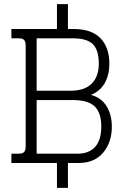

<svg xmlns="http://www.w3.org/2000/svg" viewBox="-20 -787 605 927"><path d="M255 0H35V-45H70Q89 -45 96.5 -53Q104 -61 104 -81V-566Q104 -586 96.5 -594Q89 -602 70 -602H35V-647H255V-767H308V-647H335Q422 -647 465 -602.5Q508 -558 508 -479Q508 -426 486 -386.5Q464 -347 419 -329Q470 -315 495 -273.5Q520 -232 520 -175Q520 -101 478.5 -50.5Q437 0 358 0H308V120H255ZM321 -349Q389 -349 423 -383.5Q457 -418 457 -479Q457 -545 428.5 -573.5Q400 -602 331 -602H157V-349ZM354 -45Q410 -45 439.5 -78Q469 -111 469 -176Q469 -242 437.5 -273Q406 -304 330 -304H157V-45Z"/></svg>

Font: Pridi ExtraLight
Style: Regular
Weight: 275
Designer: Katatrad Team
Foundry: CadsonDemak
Version: Version 1.001